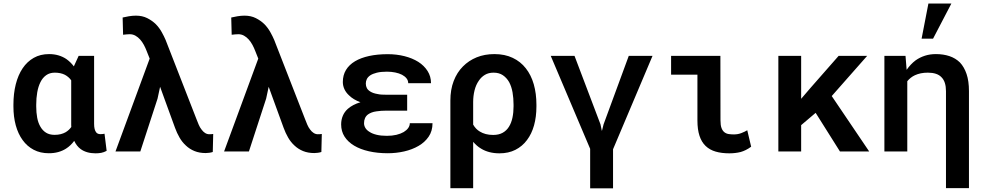

<svg xmlns="http://www.w3.org/2000/svg" viewBox="-20 -837 5441 1061"><path d="M500 -528.3H414.6L389.6 -473.6L388.2 -470.2Q378.9 -482.4 368.7 -492.4Q358.4 -502.4 346.7 -510.7Q327.1 -523.9 303.2 -531Q279.3 -538.1 251 -538.1Q203.1 -538.1 166.5 -517.3Q129.9 -496.6 105 -459.5Q80.1 -422.4 67.1 -371.1Q54.2 -319.8 54.2 -258.8V-248.5Q54.2 -191.9 67.1 -144.5Q80.1 -97.2 105 -63Q129.9 -28.3 166.3 -9.3Q202.6 9.8 250 9.8Q278.3 9.8 302 3.2Q325.7 -3.4 344.7 -15.6Q357.9 -23.9 369.1 -34.7Q380.4 -45.4 390.1 -58.6Q397 -43.9 405.8 -32.7Q414.6 -21.5 425.8 -13.2Q441.9 -1.5 462.6 4.4Q483.4 10.3 508.3 10.3Q524.9 10.3 539.3 7.6Q553.7 4.9 569.3 -3.4L557.6 -98.1Q553.2 -97.2 547.9 -96.4Q542.5 -95.7 535.6 -95.7Q528.3 -95.7 522 -97.9Q515.6 -100.1 511.2 -106Q505.9 -112.8 502.9 -124.3Q500 -135.7 500 -152.8ZM180.2 -248.5V-258.8Q180.2 -294.9 185.8 -326.9Q191.4 -358.9 203.6 -383.3Q215.3 -407.2 235.1 -421.4Q254.9 -435.5 282.7 -435.5Q298.8 -435.5 312.7 -432.6Q326.7 -429.7 338.4 -423.8Q349.1 -418 357.9 -410.4Q366.7 -402.8 373.5 -393.1V-158.2Q373.5 -151.9 373.5 -146.2Q373.5 -140.6 374 -135.3Q367.7 -126.5 360.1 -119.4Q352.5 -112.3 342.8 -106.4Q331.1 -99.6 315.7 -95.7Q300.3 -91.8 281.7 -91.8Q253.4 -91.8 234.4 -103.8Q215.3 -115.7 203.1 -137.2Q190.9 -157.7 185.5 -186.5Q180.2 -215.3 180.2 -248.5Z M755.4 0 850.6 -292 864.7 -357.4 888.2 -292.5 947.3 -130.4Q957.5 -102.1 972.2 -76.7Q986.8 -51.3 1007.3 -32.7Q1027.8 -13.2 1054.9 -2.2Q1082 8.8 1116.7 8.8Q1125.5 8.8 1136.2 7.3Q1147 5.9 1155.8 2.9L1158.2 -96.7Q1149.9 -95.7 1147.2 -95.5Q1144.5 -95.2 1136.2 -95.2Q1124 -95.2 1113 -102.3Q1102.1 -109.4 1093.8 -121.1Q1084.5 -132.8 1078.1 -147.9Q1071.8 -163.1 1065.9 -178.2L895 -616.7Q886.7 -636.2 873.5 -659.9Q860.4 -683.6 840.8 -703.6Q820.8 -723.1 793.7 -736.8Q766.6 -750.5 731 -750.5Q712.4 -750.5 691.9 -747.1Q671.4 -743.7 657.7 -740.2L660.2 -645Q669.4 -646 679.2 -647Q689 -647.9 696.8 -647.9Q713.9 -647.9 728.3 -639.9Q742.7 -631.8 754.4 -618.7Q766.1 -605.5 774.9 -589.1Q783.7 -572.8 790 -556.2L807.1 -513.2L618.2 0Z M1355.5 0 1450.7 -292 1464.8 -357.4 1488.3 -292.5 1547.4 -130.4Q1557.6 -102.1 1572.3 -76.7Q1586.9 -51.3 1607.4 -32.7Q1627.9 -13.2 1655 -2.2Q1682.1 8.8 1716.8 8.8Q1725.6 8.8 1736.3 7.3Q1747.1 5.9 1755.9 2.9L1758.3 -96.7Q1750 -95.7 1747.3 -95.5Q1744.6 -95.2 1736.3 -95.2Q1724.1 -95.2 1713.1 -102.3Q1702.1 -109.4 1693.8 -121.1Q1684.6 -132.8 1678.2 -147.9Q1671.9 -163.1 1666 -178.2L1495.1 -616.7Q1486.8 -636.2 1473.6 -659.9Q1460.4 -683.6 1440.9 -703.6Q1420.9 -723.1 1393.8 -736.8Q1366.7 -750.5 1331.1 -750.5Q1312.5 -750.5 1292 -747.1Q1271.5 -743.7 1257.8 -740.2L1260.3 -645Q1269.5 -646 1279.3 -647Q1289.1 -647.9 1296.9 -647.9Q1314 -647.9 1328.4 -639.9Q1342.8 -631.8 1354.5 -618.7Q1366.2 -605.5 1375 -589.1Q1383.8 -572.8 1390.1 -556.2L1407.2 -513.2L1218.3 0Z M1865.2 -149.4Q1865.2 -111.3 1884 -82Q1902.8 -52.7 1937 -32.2Q1971.2 -11.7 2018.6 -1Q2065.9 9.8 2123 9.8Q2168.9 9.8 2213.4 -0.2Q2257.8 -10.3 2293 -30.8Q2327.1 -50.3 2348.6 -81.5Q2370.1 -112.8 2370.1 -156.2H2244.6Q2244.6 -142.1 2235.8 -129.6Q2227.1 -117.2 2210.9 -107.4Q2194.3 -97.7 2170.7 -92Q2147 -86.4 2117.7 -86.4Q2085 -86.4 2061 -92.3Q2037.1 -98.1 2022.5 -107.9Q2006.8 -117.2 1999.3 -129.6Q1991.7 -142.1 1991.7 -156.2Q1991.7 -172.4 1997.3 -184.6Q2002.9 -196.8 2014.2 -205.1Q2022.5 -210.9 2033.9 -215.3Q2045.4 -219.7 2060.5 -221.7Q2072.3 -223.6 2086.4 -224.6Q2100.6 -225.6 2116.2 -225.6H2230V-313.5H2116.2Q2101.6 -313.5 2089.1 -314.2Q2076.7 -314.9 2066.4 -317.4Q2054.2 -319.3 2044.2 -322.8Q2034.2 -326.2 2027.3 -330.6Q2013.2 -338.9 2007.3 -350.1Q2001.5 -361.3 2001.5 -375.5Q2001.5 -388.2 2007.1 -399.9Q2012.7 -411.6 2026.4 -420.9Q2040 -429.7 2062.5 -435.3Q2085 -440.9 2118.2 -440.9Q2142.6 -440.9 2164.1 -436.5Q2185.5 -432.1 2201.7 -423.8Q2217.3 -415.5 2226.6 -403.8Q2235.8 -392.1 2235.8 -377.4H2361.8Q2361.8 -414.6 2342.8 -444.6Q2323.7 -474.6 2291.5 -495.1Q2258.8 -515.6 2215.3 -526.6Q2171.9 -537.6 2123 -537.6Q2065.4 -537.6 2019.8 -527.6Q1974.1 -517.6 1941.9 -498.5Q1909.2 -479 1891.8 -450.2Q1874.5 -421.4 1874.5 -383.8Q1874.5 -363.3 1883.3 -344.2Q1892.1 -325.2 1908.7 -310.1Q1920.4 -298.3 1936.3 -288.8Q1952.1 -279.3 1971.7 -272Q1950.2 -265.6 1932.6 -256.3Q1915 -247.1 1901.9 -235.4Q1883.8 -219.2 1874.5 -197.3Q1865.2 -175.3 1865.2 -149.4Z M2944.3 -248.5V-258.8Q2944.3 -319.8 2929.7 -371.1Q2915 -422.4 2885.7 -459.5Q2856.9 -496.6 2813.2 -517.3Q2769.5 -538.1 2712.4 -538.1Q2658.2 -538.1 2614.3 -520.3Q2570.3 -502.4 2538.1 -469.7Q2505.4 -437 2487.1 -389.4Q2468.8 -341.8 2468.8 -281.2V203.1H2594.7V-53.2Q2604.5 -42 2615.2 -32.5Q2626 -22.9 2638.7 -15.6Q2659.2 -2.9 2684.8 3.7Q2710.4 10.3 2740.2 10.3Q2790 10.3 2828.1 -9Q2866.2 -28.3 2892.1 -63Q2918 -97.2 2931.2 -144.5Q2944.3 -191.9 2944.3 -248.5ZM2817.9 -258.8V-248.5Q2817.9 -215.3 2811.8 -186.5Q2805.7 -157.7 2792.5 -136.7Q2779.3 -115.2 2757.8 -103.3Q2736.3 -91.3 2705.6 -91.3Q2682.6 -91.3 2664.3 -96.2Q2646 -101.1 2631.8 -109.9Q2620.1 -116.7 2610.8 -126.5Q2601.6 -136.2 2594.7 -148.4V-272.9Q2594.7 -306.6 2602.3 -337.4Q2609.9 -368.2 2626 -391.1Q2639.2 -411.1 2659.4 -423.3Q2679.7 -435.5 2707.5 -435.5Q2737.8 -435.5 2758.8 -421.4Q2779.8 -407.2 2793.5 -383.3Q2806.6 -358.9 2812.3 -326.9Q2817.9 -294.9 2817.9 -258.8Z M3454.6 -528.3 3315.4 -149.9 3306.6 -114.7H3305.7L3298.3 -149.9L3154.8 -528.3H3023.4L3241.2 -14.6V203.6H3367.7V-12.2L3585.9 -528.3Z M3688.5 -528.3V-424.3H3834V-170.9Q3834 -121.1 3845.5 -86.4Q3856.9 -51.8 3879.4 -30.3Q3901.9 -8.8 3934.6 0.7Q3967.3 10.3 4010.3 10.3Q4026.4 10.3 4042 8.5Q4057.6 6.8 4073.2 2.9Q4086.9 -1 4101.3 -8.1Q4115.7 -15.1 4130.9 -26.4L4109.4 -117.2Q4095.7 -108.9 4076.7 -101.6Q4057.6 -94.2 4035.6 -94.2Q4020.5 -94.2 4007.1 -96.2Q3993.7 -98.1 3983.4 -106Q3973.1 -113.8 3967.3 -129.2Q3961.4 -144.5 3961.4 -171.9L3960.9 -528.3Z M4487.3 -213.4 4621.6 0H4783.2L4576.2 -306.2L4772 -528.3H4614.3L4460 -352.5L4407.2 -291V-528.3H4281.2V0H4407.2V-145.5Z M4867.2 0H4993.7V-388.2Q5002 -398.4 5012.7 -407Q5023.4 -415.5 5036.1 -421.4Q5050.8 -428.2 5068.6 -431.9Q5086.4 -435.5 5107.4 -435.5Q5132.8 -435.5 5151.9 -429.2Q5170.9 -422.9 5183.1 -409.7Q5195.3 -397.5 5201.4 -378.2Q5207.5 -358.9 5207.5 -333V202.6H5334.5V-333.5Q5334.5 -389.2 5321.3 -428Q5308.1 -466.8 5284.7 -491.7Q5260.3 -515.6 5226.6 -526.9Q5192.9 -538.1 5151.9 -538.1Q5119.1 -538.1 5091.1 -529.1Q5063 -520 5039.6 -503.4Q5025.4 -492.7 5013.2 -479.7Q5001 -466.8 4990.2 -451.2L4989.7 -456.1L4983.9 -528.3H4867.2ZM5110.4 -817.4 5072.8 -623.5H5136.2L5237.3 -817.4Z"/></svg>

Font: Roboto Mono SemiBold
Style: Regular
Weight: 600
Monospace: yes
Designer: Google
Version: Version 3.000